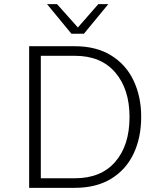

<svg xmlns="http://www.w3.org/2000/svg" viewBox="-20 -902 758 922"><path d="M120 0ZM658 -341Q658 -241 621.5 -164Q585 -87 513.5 -43.5Q442 0 340 0H120V-680H340Q442 -680 513.5 -636Q585 -592 621.5 -515Q658 -438 658 -341ZM602 -340Q602 -474 533.5 -554Q465 -634 340 -634H176V-46H340Q465 -46 533.5 -125Q602 -204 602 -340ZM500 -882 383 -740H323L206 -882H254L354 -770L452 -882Z"/></svg>

Font: Martel Sans ExtraLight
Style: Regular
Weight: 275
Designer: Dan Reynolds and Mathieu Réguer
Foundry: Dan Reynolds and Mathieu Réguer
Version: Version 1.002; ttfautohint (v1.1) -l 5 -r 5 -G 72 -x 0 -D la